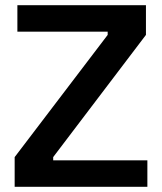

<svg xmlns="http://www.w3.org/2000/svg" viewBox="-20 -720 624 740"><path d="M36.5 0H548V-102H185V-114.5L542.5 -585.5V-700H47V-598H395V-585.5L36.5 -114.5Z"/></svg>

Font: MCL Standard Medium
Style: Regular
Weight: 500
Designer: Květoslav Bartoš
Foundry: Florian Karsten
Version: Version 1.001;Glyphs 3.2.3 (3260)